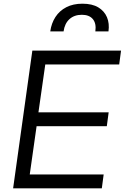

<svg xmlns="http://www.w3.org/2000/svg" viewBox="-20 -1019 675 1039"><path d="M51 0 155 -745H635L625 -670H225L188 -411H568L558 -336H178L141 -75H541L531 0ZM252 -849Q258 -893 280 -927Q302 -961 339 -980Q376 -999 426 -999Q479 -999 512 -979Q545 -959 559 -925.5Q573 -892 567 -849H496Q502 -892 482.5 -915.5Q463 -939 423 -939Q382 -939 356 -915.5Q330 -892 324 -849Z"/></svg>

Font: Kosmopol Plus Jakarta Sans Italic It
Style: Regular
Weight: 400
Italic angle: -8.04999°
Designer: Gumpita Rahayu
Foundry: Tokotype
Version: Version 2.006